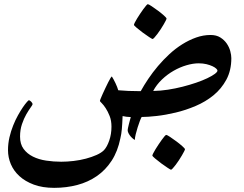

<svg xmlns="http://www.w3.org/2000/svg" viewBox="-20 -572 1175 926"><path d="M1095.7 -291.5Q1095.7 -232.4 1071.8 -188Q1047.9 -143.6 1009.5 -112.3Q971.2 -81.1 923.3 -60.8Q875.5 -40.5 827.4 -29.1Q779.3 -17.6 735.8 -12.7Q692.4 -7.8 663.1 -7.8Q659.7 -2 654.3 12Q648.9 25.9 643.8 42.5Q638.7 59.1 634.5 75.7Q630.4 92.3 630.4 102.5Q628.4 102.5 622.6 97.9Q616.7 93.3 610.8 86.7Q605 80.1 600.3 71.5Q595.7 63 595.7 55.7Q595.7 53.2 597.2 45.7Q598.6 38.1 601.1 28.8Q603.5 19.5 606 9.8Q608.4 0 610.8 -7.3Q600.1 -7.8 589.1 -9Q578.1 -10.3 571.3 -12.2Q569.8 26.4 567.6 50.8Q565.4 75.2 560.5 95.2Q547.9 157.7 518.6 202.9Q489.3 248 447.3 277.1Q405.3 306.2 352.8 320.1Q300.3 334 241.2 334Q185.1 334 143.1 318.4Q101.1 302.7 73.5 277.3Q45.9 252 32.2 219.5Q18.6 187 18.6 152.3Q18.6 120.6 25.6 90.3Q32.7 60.1 43.5 33.2Q54.2 6.3 66.7 -15.9Q79.1 -38.1 90.1 -54.2Q101.1 -70.3 109.1 -79.3Q117.2 -88.4 118.7 -88.4Q124 -88.4 130.6 -81.3Q137.2 -74.2 137.2 -69.8Q137.2 -66.4 127.9 -53.7Q118.7 -41 106.9 -20.8Q95.2 -0.5 85.9 26.9Q76.7 54.2 76.7 86.9Q76.7 123 93.8 146.2Q110.8 169.4 138.9 183.3Q167 197.3 202.6 202.6Q238.3 208 275.4 208Q303.7 208 335 204.3Q366.2 200.7 394.5 193.1Q422.9 185.5 445.8 175.3Q468.8 165 481.4 152.3Q496.1 136.7 506.8 106Q517.6 75.2 517.6 38.6Q517.6 9.8 508.8 -12.5Q500 -34.7 489.7 -50.3Q479.5 -65.9 470.7 -74.5Q461.9 -83 461.9 -85Q461.9 -87.4 465.8 -97.2Q469.7 -106.9 475.6 -119.9Q481.4 -132.8 488.5 -147.7Q495.6 -162.6 501.7 -174.8Q507.8 -187 512.7 -195.1Q517.6 -203.1 519.5 -203.1Q523.4 -197.3 527.8 -189Q532.2 -180.7 536.9 -171.1Q541.5 -161.6 544.9 -152.6Q548.3 -143.6 550.3 -136.7Q569.8 -134.8 599.4 -133.5Q628.9 -132.3 658.7 -132.3Q674.3 -160.6 695.3 -191.9Q716.3 -223.1 741.9 -253.4Q767.6 -283.7 796.9 -310.8Q826.2 -337.9 858.9 -358.4Q891.6 -378.9 926 -391.1Q960.4 -403.3 995.6 -403.3Q1023.4 -403.3 1042.5 -391.4Q1061.5 -379.4 1073.5 -362.1Q1085.4 -344.7 1090.6 -325.4Q1095.7 -306.2 1095.7 -291.5ZM1028.8 -231.4Q1028.8 -235.4 1022.7 -241.2Q1016.6 -247.1 1004.6 -252.7Q992.7 -258.3 975.8 -262.5Q959 -266.6 938 -266.6Q911.1 -266.6 879.4 -257.3Q847.7 -248 817.4 -230.7Q787.1 -213.4 761 -188.5Q734.9 -163.6 718.8 -133.3Q753.4 -133.8 789.8 -139.4Q826.2 -145 860.6 -153.8Q895 -162.6 925.8 -173.1Q956.5 -183.6 979.5 -194.6Q1002.4 -205.6 1015.6 -215.3Q1028.8 -225.1 1028.8 -231.4ZM783.2 -482.4Q783.2 -480 779.1 -471.9Q774.9 -463.9 768.6 -452.9Q762.2 -441.9 754.2 -429.7Q746.1 -417.5 738.5 -407.5Q731 -397.5 724.6 -390.6Q718.3 -383.8 715.8 -383.8Q713.9 -383.8 699.2 -393.3Q684.6 -402.8 668.5 -414.8Q652.3 -426.8 639.2 -438Q626 -449.2 626 -452.1Q626 -454.6 630.1 -463.1Q634.3 -471.7 641.1 -482.7Q647.9 -493.7 656 -505.9Q664.1 -518.1 671.4 -528.1Q678.7 -538.1 684.6 -544.9Q690.4 -551.8 692.9 -551.8Q696.8 -551.8 711.4 -542Q726.1 -532.2 742.2 -520.3Q758.3 -508.3 770.8 -497.1Q783.2 -485.8 783.2 -482.4ZM872.1 147.9Q872.1 150.4 867.9 158.4Q863.8 166.5 857.4 177.5Q851.1 188.5 843 200.7Q835 212.9 827.4 222.9Q819.8 232.9 813.5 239.7Q807.1 246.6 804.7 246.6Q802.7 246.6 788.1 237.1Q773.4 227.5 757.3 215.6Q741.2 203.6 728 192.4Q714.8 181.2 714.8 178.2Q714.8 175.8 719 167.2Q723.1 158.7 730 147.7Q736.8 136.7 744.9 124.5Q752.9 112.3 760.3 102.3Q767.6 92.3 773.4 85.4Q779.3 78.6 781.7 78.6Q785.6 78.6 800.3 88.4Q814.9 98.1 831.1 110.1Q847.2 122.1 859.6 133.3Q872.1 144.5 872.1 147.9Z"/></svg>

Font: Accordance
Style: Bold-Italic
Weight: 700
Italic angle: -11°
Version: Version 1.2 (build January 31, 2020) Miklal Software Solutio